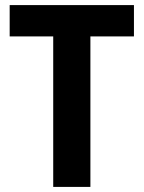

<svg xmlns="http://www.w3.org/2000/svg" viewBox="-20 -734 564 754"><path d="M335 0H189V-591H18V-714H506V-591H335Z"/></svg>

Font: Noto Sans SemiCondensed
Style: Bold
Weight: 700
Width: 4
Designer: Monotype Design Team
Foundry: Monotype Imaging Inc.
Version: Version 2.013; ttfautohint (v1.8.4.7-5d5b)